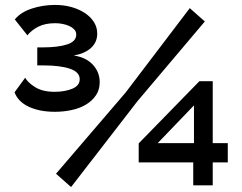

<svg xmlns="http://www.w3.org/2000/svg" viewBox="-20 -751 979 778"><path d="M203 -298Q140 -298 96.5 -318.5Q53 -339 39 -377L82 -436Q93 -416 123 -397.5Q153 -379 201 -379Q243 -379 273 -391.5Q303 -404 303 -430Q303 -459 263.5 -472.5Q224 -486 155 -486H131V-559H154Q215 -559 252 -571Q289 -583 289 -611Q289 -623 281 -631.5Q273 -640 261 -645.5Q249 -651 234 -654Q219 -657 204 -657Q164 -657 136.5 -643.5Q109 -630 91 -608L40 -672Q63 -701 108 -716Q153 -731 203 -731Q240 -731 271 -722Q302 -713 325 -697.5Q348 -682 361 -661Q374 -640 374 -615Q374 -580 349 -557Q324 -534 279 -526Q328 -519 356 -489Q384 -459 384 -418Q384 -387 368.5 -364.5Q353 -342 328 -327Q303 -312 270 -305Q237 -298 203 -298ZM763 0V-93H542V-170L788 -422H842V-171H903V-93H842V0ZM619 -171H766V-324ZM207 -47 489 -376 749 -718 810 -664 537 -341 268 7Z"/></svg>

Font: IngvarSans
Style: Bold
Weight: 700
Version: Version 3.000